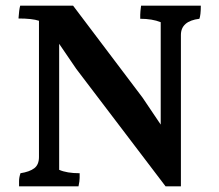

<svg xmlns="http://www.w3.org/2000/svg" viewBox="-20 -702 770 675"><path d="M686 -682Q686 -649 681 -636Q616 -628 616 -579V-47H562L248 -460L188 -548V-105Q215 -93 260 -93Q260 -88 260 -76.5Q260 -65 256 -47H47Q47 -53 47 -65.5Q47 -78 52 -93Q84 -98 100.5 -110.5Q117 -123 117 -150V-629Q93 -637 45 -637Q47 -668 51 -682H237L481 -359L545 -264V-624Q515 -636 473 -636Q473 -640 473 -650Q473 -660 476 -682Z"/></svg>

Font: Halant Semibold
Style: Regular
Weight: 600
Version: Version 1.100;PS 1.0;hotconv 1.0.78;makeotf.lib2.5.61930; tt